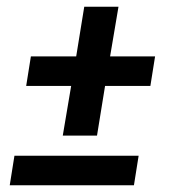

<svg xmlns="http://www.w3.org/2000/svg" viewBox="-20 -552 540 572"><path d="M167 -148 192 -296H58L72 -384H207L231 -532H333L308 -384H442L428 -296H293L269 -148ZM9 0 23 -88H393L379 0Z"/></svg>

Font: Iosevka Curly Slab SmBdObl
Style: Regular
Weight: 600
Italic angle: -9°
Monospace: yes
Designer: Belleve Invis
Foundry: Belleve Invis
Version: Version 11.0.0; ttfautohint (v1.8.3)